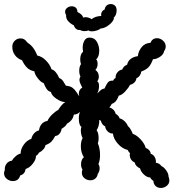

<svg xmlns="http://www.w3.org/2000/svg" viewBox="-146 -893 858 950"><path d="M688 -19Q692 -10 692 0Q692 16 679 26.5Q666 37 650 37Q635 37 624.5 28Q614 19 613 2Q602 -5 597 -15Q581 -15 565.5 -30Q550 -45 547 -60Q537 -64 529.5 -72Q522 -80 521 -89Q509 -94 502.5 -104Q496 -114 496 -126Q496 -132 497 -135Q488 -144 486 -151Q459 -157 437 -182Q415 -207 413 -232Q398 -232 387 -242.5Q376 -253 374 -268Q358 -275 353 -296Q347 -298 345 -300Q346 -287 342.5 -273Q339 -259 332 -248Q342 -237 342 -208Q342 -194 338 -184Q349 -159 349 -126Q349 -100 341 -81Q347 -72 347 -60Q347 -45 338 -33Q335 -17 325 -9Q315 -1 301 -1Q284 -1 271.5 -11.5Q259 -22 259 -39Q259 -46 262 -55Q255 -63 255 -81Q255 -92 259 -101.5Q263 -111 269 -115Q254 -138 254 -169Q254 -194 263 -210Q259 -216 256.5 -226.5Q254 -237 254 -247Q254 -258 257 -265Q244 -274 244 -307Q244 -326 250 -340Q237 -326 219 -326Q215 -297 185 -281Q181 -269 159 -256Q157 -242 148.5 -231.5Q140 -221 127 -220Q118 -202 108 -192Q98 -182 79 -175Q78 -165 69 -154.5Q60 -144 46 -137Q43 -128 32 -122Q33 -105 17 -84Q1 -63 -19 -57Q-23 -31 -46 -25Q-54 3 -82 3Q-99 3 -112.5 -8Q-126 -19 -126 -36Q-126 -44 -122 -52Q-124 -69 -114 -82.5Q-104 -96 -87 -98Q-82 -108 -69 -119.5Q-56 -131 -44 -133Q-44 -155 -28.5 -177Q-13 -199 9 -206Q13 -223 23.5 -234Q34 -245 47 -248Q49 -265 59 -278Q69 -291 89 -295Q96 -311 112 -326.5Q128 -342 142 -349Q160 -378 177 -388Q157 -388 133 -404.5Q109 -421 106 -438Q93 -441 85 -452.5Q77 -464 70 -482Q56 -486 41 -505.5Q26 -525 24 -540Q1 -545 -12.5 -558.5Q-26 -572 -37 -595Q-60 -603 -73 -621.5Q-86 -640 -85 -664Q-85 -677 -76 -688Q-67 -699 -54 -702Q-50 -703 -44 -703Q-33 -703 -25.5 -698Q-18 -693 -10 -682Q6 -672 17.5 -657Q29 -642 39 -618Q61 -614 81 -594Q101 -574 109 -550Q130 -545 147 -507Q157 -503 162 -497Q167 -491 171.5 -483Q176 -475 180 -469Q202 -467 213 -458.5Q224 -450 232.5 -437Q241 -424 246 -417Q244 -427 244 -430Q244 -449 261 -460Q259 -464 253 -476Q247 -488 247 -498Q247 -505 252 -515Q246 -526 246 -543Q246 -564 255 -576Q251 -584 251 -599Q251 -626 265 -637Q263 -649 263 -656Q263 -677 271.5 -692Q280 -707 297 -707Q308 -707 318 -702Q330 -695 337.5 -678Q345 -661 345 -642Q345 -613 330 -599Q337 -592 337 -577Q337 -559 326 -547Q343 -535 343 -514Q343 -501 335 -490Q344 -487 344 -467Q344 -447 335 -430Q339 -434 346 -441Q353 -448 358.5 -451Q364 -454 371 -455Q381 -477 388.5 -486Q396 -495 414 -494Q418 -504 426 -507Q425 -523 435 -535Q445 -547 459 -549Q464 -565 483 -573Q487 -592 502 -602.5Q517 -613 536 -615Q539 -641 555.5 -660.5Q572 -680 598 -681Q608 -704 631 -704Q647 -704 660.5 -692Q674 -680 674 -663Q674 -651 666 -640Q663 -623 645 -611.5Q627 -600 611 -600Q601 -573 589 -560.5Q577 -548 553 -539Q552 -528 545.5 -519Q539 -510 529 -506Q528 -494 519 -485Q510 -476 497 -473Q490 -458 473 -440Q456 -422 442 -420Q441 -417 436 -406.5Q431 -396 424 -389Q417 -382 407 -379Q405 -373 395 -361Q406 -359 415 -350Q424 -341 426 -330Q442 -321 446 -307Q458 -305 470 -293.5Q482 -282 487 -269Q499 -260 511 -231Q531 -224 550.5 -202.5Q570 -181 575 -161Q585 -158 592 -150Q599 -142 600 -132Q613 -128 620 -115Q627 -102 625 -88Q636 -86 642 -82Q648 -78 653 -71Q664 -67 676 -50.5Q688 -34 688 -19ZM181 -818Q176 -828 176 -834Q176 -846 186 -854Q196 -862 209 -862Q221 -862 229 -855Q237 -848 237 -834Q250 -827 256.5 -821Q263 -815 266 -806Q272 -808 277 -808Q285 -808 294 -805Q303 -802 307 -798Q325 -813 355 -814Q353 -824 357.5 -833Q362 -842 372 -846Q373 -858 381.5 -865.5Q390 -873 402 -873Q415 -873 424 -864Q431 -856 431 -842Q431 -818 417 -806Q419 -798 409.5 -785.5Q400 -773 384 -763Q368 -753 352 -752Q347 -747 334 -742.5Q321 -738 309 -738Q296 -738 291 -743Q285 -739 273 -739Q258 -739 250 -745Q240 -743 231.5 -749.5Q223 -756 219 -768Q205 -774 192.5 -787Q180 -800 181 -818Z"/></svg>

Font: Pangolin
Style: Regular
Weight: 400
Designer: Kevin Burke
Foundry: Google, Inc.
Version: Version 1.101